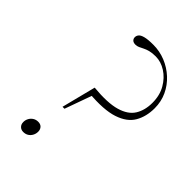

<svg xmlns="http://www.w3.org/2000/svg" viewBox="-207 -772 865 865"><g transform="rotate(45 226.0 -339.0)"><path d="M123.5 -73Q138.5 -73 146.8 -64Q155 -55 155 -41Q155 -28 149 -16.8Q143 -5.5 132.5 1Q122 7.5 108 7.5Q94 7.5 85.2 -1.5Q76.5 -10.5 76.5 -24.5Q76.5 -38 82.8 -49Q89 -60 99.5 -66.5Q110 -73 123.5 -73ZM245 -685Q285.5 -685 322.5 -670Q359.5 -655 388.8 -628Q418 -601 434.8 -565Q451.5 -529 451.5 -487Q451.5 -434 428.8 -394.8Q406 -355.5 350 -337Q294 -318.5 195.5 -327L221.5 -354L165.5 -198H153L194.5 -361.5Q284 -353 334.8 -367.8Q385.5 -382.5 406.2 -416Q427 -449.5 427 -497Q427 -544.5 406.5 -580Q386 -615.5 354.5 -635.5Q323 -655.5 289.5 -655.5Q267.5 -655.5 252.2 -651.5Q237 -647.5 226 -641.8Q215 -636 206 -632Q197 -628 187.5 -628Q174.5 -628 168 -634.2Q161.5 -640.5 161.5 -650Q161.5 -659.5 168 -667.5Q174.5 -675.5 192.5 -680.2Q210.5 -685 245 -685Z"/></g></svg>

Font: Newsreader 24pt ExtraLight
Style: Italic
Weight: 250
Italic angle: -17°
Designer: Hugues Gentile
Foundry: Production Type
Version: Version 1.003